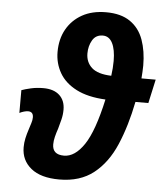

<svg xmlns="http://www.w3.org/2000/svg" viewBox="-54 -815 756 874"><g transform="rotate(5 323.5 -378.5)"><path d="M249 10Q164 10 119.5 -26.5Q75 -63 75 -122Q75 -143 79.5 -163.5Q84 -184 91 -205Q96 -221 100.5 -235Q105 -249 105 -261Q105 -287 81 -287Q73 -287 62.5 -284Q52 -281 42 -276V-380Q58 -386 84.5 -392Q111 -398 141 -398Q189 -398 215 -374Q241 -350 241 -308Q241 -285 235.5 -263Q230 -241 224 -220Q217 -200 212.5 -181.5Q208 -163 208 -147Q208 -100 261 -100Q311 -100 353 -162.5Q395 -225 427 -371Q346 -375 293.5 -402Q241 -429 216 -472.5Q191 -516 191 -568Q191 -627 216 -671.5Q241 -716 286.5 -741.5Q332 -767 396 -767Q464 -767 506 -738Q548 -709 566.5 -657.5Q585 -606 585 -540Q585 -525 584 -510.5Q583 -496 582 -481H647L623 -372H564Q542 -261 505 -174.5Q468 -88 406 -39Q344 10 249 10ZM444 -481Q449 -517 449 -549Q449 -601 434 -630.5Q419 -660 390 -660Q358 -660 342.5 -633.5Q327 -607 327 -573Q327 -533 354.5 -508Q382 -483 444 -481Z"/></g></svg>

Font: Noto Sans SemiCondensed
Style: Bold Italic
Weight: 700
Width: 4
Italic angle: -12°
Designer: Monotype Design Team
Foundry: Monotype Imaging Inc.
Version: Version 2.013; ttfautohint (v1.8.4.7-5d5b)